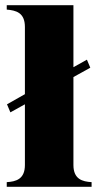

<svg xmlns="http://www.w3.org/2000/svg" viewBox="-20 -720 381 740"><path d="M315 -490 263 -461V-700H6V-683C41 -680 76 -672 76 -616V-357L7 -318L20 -287L76 -318V-84C76 -29 41 -20 6 -18V0H333V-18C298 -20 263 -29 263 -84V-423L328 -459Z"/></svg>

Font: Sprat Condesed
Style: Bold
Weight: 700
Width: 3
Designer: Ethan Nakache
Foundry: Collletttivo
Version: Version 2.000;Glyphs 3.2 (3217)